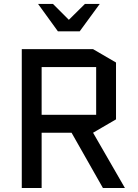

<svg xmlns="http://www.w3.org/2000/svg" viewBox="-20 -948 695 968"><path d="M340.8 -278.8H189.9V0H89.8V-700.2H449.2L564.9 -632.8V-346.2L449.2 -278.8L609.9 0H499ZM189.9 -609.9V-369.1H464.8V-609.9ZM381.8 -790H272L171.9 -928.2H247.1L327.1 -848.1L408.2 -928.2H482.9Z"/></svg>

Font: Quantico
Style: Regular
Weight: 400
Designer: Matt Desmond
Foundry: MADtype
Version: Version 2.002